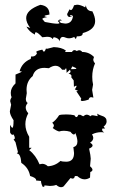

<svg xmlns="http://www.w3.org/2000/svg" viewBox="-20 -782 484 809"><path d="M237.3 6.8Q228 6.8 216.8 -2.9Q205.1 1.5 190.4 1.5L167 -1L167.5 1.5Q167.5 5.4 160.2 5.4Q152.8 -8.3 152.8 -19.5L131.8 -21.5L132.3 -23.4Q132.3 -32.7 106.9 -40.5Q100.6 -75.7 69.8 -95.7Q66.9 -135.3 50.8 -135.3L55.7 -141.1L45.4 -182.6L37.1 -194.8Q42.5 -195.8 42.5 -200.7Q42.5 -206.1 37.1 -215.8L33.2 -213.9Q27.3 -213.9 22.5 -224.1V-255.9Q28.8 -243.7 32.2 -243.7Q37.1 -243.7 37.1 -275.4Q21.5 -298.3 21.5 -313L26.9 -340.8L22.9 -356Q22.9 -362.3 28.8 -372.6Q25.4 -378.9 25.4 -391.1Q25.4 -412.1 45.4 -430.7V-467.8Q71.8 -478 71.8 -481L62.5 -481.9Q73.2 -519 109.4 -533.7L111.3 -544.4L116.2 -543.9Q130.4 -543.9 136.2 -558.6L132.3 -562.5Q132.3 -567.4 158.2 -572.8Q162.1 -564.5 165 -564.5Q169.4 -564.5 173.3 -577.1L179.7 -576.7L206.5 -583.5Q240.2 -582.5 257.8 -568.8L253.9 -563H283.2Q287.6 -570.8 293.9 -570.8Q298.3 -570.8 303.7 -566.9Q308.6 -570.3 313.5 -570.3Q320.8 -570.3 326.7 -563Q355 -563 376 -542L373 -531.7Q373 -522.9 380.4 -515.1Q368.7 -488.8 368.7 -458.5Q368.7 -440.4 372.1 -425.8L368.2 -403.3L373.5 -370.6L364.7 -372.6Q355.5 -372.6 353.5 -362.3Q335.9 -356.4 327.6 -356.4Q320.3 -356.4 320.3 -360.8L322.3 -366.7L301.8 -397.5L309.6 -398.9L295.4 -405.3Q302.7 -416 302.7 -419.4L301.3 -420.9Q297.9 -420.9 291.5 -416L290.5 -442.9L280.3 -456.5L281.2 -461.4Q281.2 -469.2 268.6 -471.7Q277.3 -475.1 277.3 -481L274.9 -488.3L260.7 -475.1Q260.7 -494.6 257.8 -494.6L253.4 -488.3H241.7Q230 -504.9 213.9 -504.9Q201.2 -504.9 186 -494.6L167.5 -496.1Q127.4 -496.1 117.7 -461.4Q91.8 -439.9 91.8 -403.8L92.8 -389.2L88.9 -365.7Q88.9 -352.5 96.7 -348.1Q88.4 -338.4 88.4 -329.1Q88.4 -316.9 99.1 -304.7Q86.9 -282.2 86.9 -258.8Q86.9 -232.4 103 -205.6V-159.2H113.3L103 -149.4Q130.9 -127.9 146.5 -89.8L157.7 -91.8Q170.4 -91.8 181.6 -81.5Q210.9 -82.5 235.4 -104Q241.7 -100.6 258.8 -100.6Q292 -100.6 292 -137.2L289.1 -162.1Q306.2 -166.5 306.2 -185.5Q306.2 -199.7 297.4 -221.7Q295.4 -215.3 291 -215.3Q285.6 -215.3 276.9 -226.6Q262.7 -231 249.5 -231Q238.3 -231 229 -228Q216.3 -231.4 202.1 -242.7Q207 -247.6 207 -252.4Q207 -258.3 200.2 -265.1Q214.8 -274.4 229 -296.4Q235.4 -299.8 259.3 -299.8Q278.8 -299.8 293.5 -296.4Q297.9 -288.6 301.8 -288.6Q306.2 -288.6 310.1 -298.3H318.4L330.6 -292Q338.9 -298.8 345.2 -298.8Q353 -298.8 361.3 -292Q363.3 -296.4 371.1 -296.4L391.6 -292.5L389.6 -303.2Q396.5 -298.3 403.6 -296.1Q410.6 -293.9 416.3 -291.3Q421.9 -288.6 425.5 -283.9Q429.2 -279.3 429.2 -270Q429.2 -258.3 416.5 -248.5L422.9 -240.7L411.1 -240.2L410.2 -235.8Q410.2 -229 419.4 -224.1L407.2 -225.1Q385.7 -225.1 367.7 -215.8Q373 -207.5 373 -201.2Q373 -189.5 359.4 -180.7Q370.1 -174.8 370.1 -168.9Q370.1 -162.1 355.5 -155.8Q362.3 -124.5 362.3 -113.3L359.4 -81.5Q369.6 -72.8 369.6 -66.4Q369.6 -60.5 360.4 -57.1L359.4 -33.7Q347.7 -26.4 336.4 -26.4Q320.8 -26.4 305.7 -40H295.4Q293.5 -29.3 285.6 -29.3L276.9 -31.7L248 3.4Q243.2 6.8 237.3 6.8ZM288.1 -490.7Q301.8 -490.7 301.8 -493.2Q301.8 -495.6 284.7 -502.4L278.8 -490.7ZM149.9 -761.7Q188.5 -757.3 188.5 -720.7Q167.5 -717.3 167.5 -714.4Q167.5 -712.4 178.7 -710L165 -707L157.7 -702.6L168.9 -689.5Q206.1 -682.1 221.2 -682.1Q230.5 -682.1 230.5 -685.1Q230.5 -687.5 223.6 -692.9Q229 -699.7 233.4 -699.7Q236.8 -699.7 240.7 -695.8L229 -694.8L235.8 -685.5L254.9 -682.6Q283.7 -682.6 287.6 -714.8L278.8 -718.8L274.4 -715.3Q274.4 -713.4 285.2 -713.4L273.9 -710.4Q264.6 -710.4 262.7 -722.7L272.9 -742.7L278.3 -739.3Q285.2 -739.3 292 -759.8L304.7 -762.2Q318.8 -762.2 338.9 -751L341.8 -759.8Q345.2 -734.9 369.1 -734.4Q380.9 -711.4 380.9 -693.4Q380.9 -656.7 328.6 -642.6V-642.1Q328.6 -628.9 309.1 -628.9H303.7Q301.3 -618.7 298.8 -618.7Q296.4 -618.7 293 -626.5Q281.2 -620.6 270.5 -620.6Q263.2 -620.6 256.3 -623.5Q249.5 -626.5 244.6 -626.5Q233.4 -626.5 231 -607.9Q228 -621.6 206.5 -625.5L201.7 -617.2Q197.3 -627 178.2 -627L158.2 -625Q138.7 -646 131.3 -646Q127.4 -646 127.4 -639.6V-636.2Q103.5 -647.5 91.3 -669.9L107.4 -664.1Q90.3 -687 90.3 -705.6Q90.3 -740.2 149.9 -761.7Z"/></svg>

Font: Truetypewriter PolyglOTT
Style: Regular
Weight: 400
Designer: Sergey Beatoff a.k.a. Sam_T
Version: Version 3.76